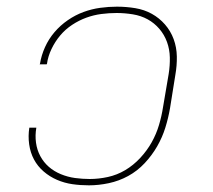

<svg xmlns="http://www.w3.org/2000/svg" viewBox="-20 -548 640 576"><path d="M247 8Q221 8 197 4.5Q173 1 151 -8.5Q129 -18 111 -33.5Q93 -49 82 -69.5Q71 -90 67.5 -115Q64 -140 68 -165H89Q85 -142 88 -120Q91 -98 101 -79.5Q111 -61 126.5 -47.5Q142 -34 162.5 -25.5Q183 -17 205 -14Q227 -11 249 -11Q276 -11 303.5 -17Q331 -23 355.5 -37.5Q380 -52 400.5 -74Q421 -96 435 -121Q449 -146 457 -173Q465 -200 469 -226L486 -326Q490 -351 489.5 -375.5Q489 -400 481 -422Q473 -444 458 -461.5Q443 -479 423 -490Q403 -501 378.5 -505Q354 -509 330 -509Q307 -509 284 -506Q261 -503 239 -495Q217 -487 196.5 -473.5Q176 -460 160.5 -441.5Q145 -423 134.5 -401Q124 -379 121 -357L120 -355H99L100 -357Q104 -382 115 -406.5Q126 -431 143.5 -451.5Q161 -472 183.5 -487.5Q206 -503 230.5 -512Q255 -521 280.5 -524.5Q306 -528 331 -528Q359 -528 386 -523.5Q413 -519 435.5 -506.5Q458 -494 475 -474.5Q492 -455 501 -430.5Q510 -406 510.5 -378.5Q511 -351 506 -323L490 -223Q485 -194 476 -165Q467 -136 451.5 -109Q436 -82 414 -58.5Q392 -35 364.5 -20Q337 -5 306.5 1.5Q276 8 247 8Z"/></svg>

Font: Iosevka Aile Thin Oblique
Style: Regular
Weight: 100
Italic angle: -9°
Designer: Belleve Invis
Foundry: Belleve Invis
Version: Version 31.1.0; ttfautohint (v1.8.4)